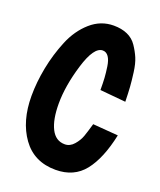

<svg xmlns="http://www.w3.org/2000/svg" viewBox="-136 -789 755 905"><g transform="rotate(20 241.0 -336.5)"><path d="M451 -384 322 -396Q322 -432 320.5 -456Q319 -480 314.5 -511Q310 -542 298.5 -558.5Q287 -575 269 -575Q225 -575 192 -466.5Q159 -358 159 -269Q159 -189 182 -143.5Q205 -98 251 -98Q277 -98 296.5 -120.5Q316 -143 324.5 -167Q333 -191 345 -233L472 -223Q446 -100 394.5 -35Q343 30 251 30Q143 30 84.5 -51.5Q26 -133 26 -259Q26 -328 40.5 -402Q55 -476 83.5 -545Q112 -614 162.5 -658.5Q213 -703 278 -703Q317 -703 346.5 -690Q376 -677 394 -650.5Q412 -624 423.5 -597Q435 -570 440.5 -528Q446 -486 448 -457Q450 -428 451 -384Z"/></g></svg>

Font: Boogaloo
Style: Regular
Weight: 400
Designer: John Vargas Beltran
Foundry: John Vargas Beltran
Version: Version 1.001